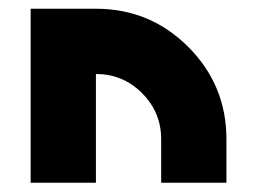

<svg xmlns="http://www.w3.org/2000/svg" viewBox="-20 -752 577 431"><path d="M488.3 -439.5V-341.8H341.8V-439.5Q341.8 -500 298.8 -543Q255.9 -585.9 195.3 -585.9V-341.8H48.8V-732.4H195.3Q316.9 -732.4 402.6 -646.7Q488.3 -561 488.3 -439.5Z"/></svg>

Font: Audex
Style: Regular
Weight: 400
Designer: GGBotNet
Foundry: GGBotNet
Version: 1.00